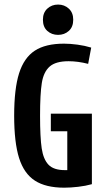

<svg xmlns="http://www.w3.org/2000/svg" viewBox="-20 -826 478 854"><path d="M388.7 -320.3V-6.8Q361.3 1 327.6 4.9Q293.9 8.8 265.6 8.8Q183.6 8.8 135.3 -22.5Q86.9 -53.7 64.9 -123Q43 -192.4 43 -311.5Q43 -430.7 64.9 -500Q86.9 -569.3 134.8 -600.6Q182.6 -631.8 264.6 -631.8Q292 -631.8 324.7 -627.4Q357.4 -623 385.7 -614.3L372.1 -542Q326.2 -553.7 285.2 -553.7Q227.5 -553.7 200.7 -529.8Q173.8 -505.9 166 -457Q158.2 -408.2 158.2 -311.5Q158.2 -214.8 165.5 -166Q172.9 -117.2 195.8 -93.3Q218.8 -69.3 268.6 -69.3H279.3V-242.2H206.1V-320.3ZM305.7 -738.3Q305.7 -706.1 286.1 -688.5Q266.6 -670.9 238.3 -670.9Q210 -670.9 190.4 -688.5Q170.9 -706.1 170.9 -738.3Q170.9 -769.5 190.4 -787.6Q210 -805.7 238.3 -805.7Q266.6 -805.7 286.1 -787.6Q305.7 -769.5 305.7 -738.3Z"/></svg>

Font: Sudo
Style: Bold
Weight: 700
Monospace: yes
Designer: Jens Kutilek
Foundry: Jens Kutilek
Version: Version 0.040